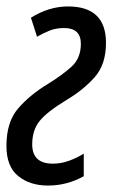

<svg xmlns="http://www.w3.org/2000/svg" viewBox="-20 -566 353 596"><path d="M240 -19V-89Q219 -76 194.5 -67Q170 -58 144 -58Q80 -58 80 -118Q80 -162 103 -190.5Q126 -219 187 -256Q239 -287 274 -326.5Q309 -366 309 -433Q309 -546 191 -546Q132 -546 76 -511L95 -452Q114 -463 134 -471Q154 -479 179 -479Q231 -479 231 -430Q231 -385 201.5 -358.5Q172 -332 128 -305Q72 -271 36 -229Q0 -187 0 -113Q0 -49 36.5 -19.5Q73 10 129 10Q188 10 240 -19Z"/></svg>

Font: Noto Sans Display Condensed
Style: Italic
Weight: 400
Width: 3
Designer: Monotype Design team
Foundry: Monotype Imaging Inc.
Version: 1.000